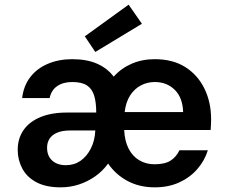

<svg xmlns="http://www.w3.org/2000/svg" viewBox="-20 -792 973 824"><path d="M240 12Q177 12 136 -10Q95 -32 75.5 -69Q56 -106 56 -149Q56 -197 80.5 -233Q105 -269 152.5 -289Q200 -309 268 -309H393Q393 -353 384 -382Q375 -411 353 -425.5Q331 -440 290 -440Q251 -440 225.5 -422.5Q200 -405 193 -371H75Q81 -423 109.5 -460.5Q138 -498 185 -518Q232 -538 290 -538Q353 -538 397 -518.5Q441 -499 468 -463Q500 -499 545 -518.5Q590 -538 644 -538Q722 -538 775.5 -504Q829 -470 857.5 -411.5Q886 -353 886 -280Q886 -270 885.5 -259Q885 -248 884 -234H513Q515 -187 532 -154Q549 -121 578 -104Q607 -87 643 -87Q688 -87 712.5 -103Q737 -119 750 -147H872Q858 -102 826.5 -66Q795 -30 749 -9Q703 12 644 12Q579 12 528 -15Q477 -42 444 -90Q420 -57 387.5 -34.5Q355 -12 318 0Q281 12 240 12ZM262 -83Q298 -83 325 -101.5Q352 -120 369.5 -154Q387 -188 389 -232H281Q247 -232 225 -222.5Q203 -213 192.5 -196.5Q182 -180 182 -158Q182 -134 192 -117.5Q202 -101 220 -92Q238 -83 262 -83ZM515 -311H766Q764 -373 730 -406.5Q696 -440 644 -440Q612 -440 584.5 -425.5Q557 -411 538.5 -382.5Q520 -354 515 -311ZM389 -569 344 -636 532 -772 589 -690Z"/></svg>

Font: DM Sans 9pt SemiBold
Style: Regular
Weight: 600
Version: Version 4.004;gftools[0.9.30]